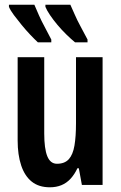

<svg xmlns="http://www.w3.org/2000/svg" viewBox="-20 -786 513 816"><path d="M416 -543V0H328L315 -71H309Q297 -45 280 -26.5Q263 -8 241 1Q219 10 192 10Q145 10 115 -14Q85 -38 70 -83Q55 -128 55 -189V-543H168V-219Q168 -154 181 -122Q194 -90 222 -90Q255 -90 272.5 -109.5Q290 -129 296.5 -167.5Q303 -206 303 -262V-543ZM279 -766Q286 -751 297 -725.5Q308 -700 323 -672.5Q338 -645 352 -618V-606H299Q282 -620 262 -639.5Q242 -659 224 -680.5Q206 -702 192.5 -722Q179 -742 173 -757V-766ZM126 -766Q135 -745 145.5 -721Q156 -697 170 -671.5Q184 -646 198 -618V-606H141Q126 -620 108 -639Q90 -658 72 -680Q54 -702 39 -722Q24 -742 18 -757V-766Z"/></svg>

Font: Noto Sans Display ExtraCondensed SemiBold
Style: Regular
Weight: 600
Width: 2
Designer: Monotype Design Team
Foundry: Monotype Imaging Inc.
Version: Version 2.003